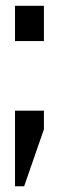

<svg xmlns="http://www.w3.org/2000/svg" viewBox="-20 -508 205 668"><path d="M32.2 -123H132.8V-58.1L64 140.1H32.2ZM32.2 -365.2V-487.8H132.8V-365.2Z"/></svg>

Font: Teko
Style: Regular
Weight: 400
Designer: Manushi Parikh, Jonny Pinhorn
Foundry: Indian Type Foundry
Version: Version 2.000;PS 1.0;hotconv 1.0.79;makeotf.lib2.5.61930